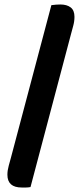

<svg xmlns="http://www.w3.org/2000/svg" viewBox="-20 -728 365 856"><path d="M116 106Q105 108 95.5 108Q86 108 77 108Q13 108 13 51Q13 32 19 10.5Q25 -11 29 -26L209 -705Q231 -708 249 -708Q278 -708 295 -695Q312 -682 312 -653Q312 -633 306.5 -613Q301 -593 296 -574Z"/></svg>

Font: Baloo Paaji 2 SemiBold
Style: Regular
Weight: 600
Designer: Shuchita Grover, Noopur Datye and Ek Type
Foundry: Ek Type
Version: Version 1.640;hotconv 1.0.111;makeotfexe 2.5.65597; ttfautoh